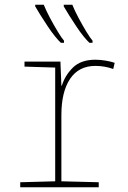

<svg xmlns="http://www.w3.org/2000/svg" viewBox="-20 -787 540 807"><path d="M65 0V-21L212 -25V-503L83 -507V-528H234L238 -427H240Q253 -470 286.5 -503Q320 -536 381 -536Q402 -536 425 -532Q448 -528 462 -523L456 -497Q420 -510 381 -510Q311 -510 274.5 -455.5Q238 -401 238 -303V-25L395 -21V0ZM356 -607Q346 -616 331 -634.5Q316 -653 300.5 -676.5Q285 -700 271 -722Q257 -744 248 -760V-767H284Q293 -744 310 -712Q327 -680 343.5 -653Q360 -626 369 -616V-607ZM236 -607Q226 -616 211 -634.5Q196 -653 180.5 -676.5Q165 -700 151 -722Q137 -744 128 -760V-767H164Q173 -744 190 -712Q207 -680 223.5 -653Q240 -626 249 -616V-607Z"/></svg>

Font: Noto Sans Mono ExtraCondensed Thin
Style: Regular
Weight: 100
Width: 2
Designer: Monotype Design Team
Foundry: Monotype Imaging Inc.
Version: Version 2.014; ttfautohint (v1.8.4.7-5d5b)